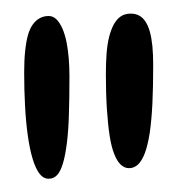

<svg xmlns="http://www.w3.org/2000/svg" viewBox="-20 -661 260 282"><path d="M169.5 -414Q163 -414 157.5 -419Q152 -424 147.8 -434.8Q143.5 -445.5 141 -461.8Q138.5 -478 137 -500.8Q135.5 -523.5 135.5 -552Q135.5 -568 136.5 -581.8Q137.5 -595.5 140.2 -606.5Q143 -617.5 147.2 -625.2Q151.5 -633 157.5 -637Q163.5 -641 172 -641Q179 -641 184.2 -638.2Q189.5 -635.5 193.5 -629.5Q197.5 -623.5 200 -614.8Q202.5 -606 203.8 -593.5Q205 -581 205 -565Q205 -533 203.8 -508Q202.5 -483 199.8 -465.2Q197 -447.5 192.8 -436.2Q188.5 -425 182.8 -419.5Q177 -414 169.5 -414ZM51.5 -398.5Q43.5 -398.5 37.8 -406.2Q32 -414 27.8 -428.2Q23.5 -442.5 20.8 -462.2Q18 -482 16.8 -505.2Q15.5 -528.5 15.5 -555Q15.5 -573 17 -586.8Q18.5 -600.5 21.2 -610Q24 -619.5 28.5 -625.5Q33 -631.5 38.8 -634.5Q44.5 -637.5 51.5 -637.5Q58 -637.5 63 -632.5Q68 -627.5 71.8 -618.8Q75.5 -610 77.8 -598.8Q80 -587.5 81 -574.8Q82 -562 82 -549Q82 -517.5 81.2 -493Q80.5 -468.5 78.2 -450.8Q76 -433 72.5 -421.2Q69 -409.5 64 -404Q59 -398.5 51.5 -398.5Z"/></svg>

Font: Gluten Light
Style: Regular
Weight: 300
Designer: Tyler Finck
Foundry: Etcetera Type Company
Version: Version 1.300